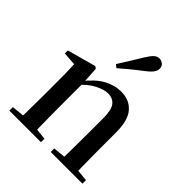

<svg xmlns="http://www.w3.org/2000/svg" viewBox="-226 -983 1126 1126"><g transform="rotate(45 337.0 -419.5)"><path d="M38 0V-29L145 -40H195L300 -29V0ZM114 0Q115 -25 115.5 -66.5Q116 -108 116.5 -153Q117 -198 117 -232V-301Q117 -352 116.5 -388.5Q116 -425 114 -461L31 -467V-492L210 -541L223 -532L230 -417V-415V-232Q230 -198 230.5 -153Q231 -108 231.5 -66.5Q232 -25 233 0ZM381 0V-29L487 -40H537L644 -29V0ZM456 0Q457 -25 457.5 -66Q458 -107 458.5 -152Q459 -197 459 -232V-359Q459 -427 437.5 -454Q416 -481 376 -481Q344 -481 298.5 -458Q253 -435 204 -379L197 -417H211Q266 -487 318 -515Q370 -543 424 -543Q491 -543 531 -498Q571 -453 571 -353V-232Q571 -197 571.5 -152Q572 -107 572.5 -66Q573 -25 574 0ZM287 -635Q308 -669 330.5 -704.5Q353 -740 380 -785Q398 -814 412.5 -826.5Q427 -839 445 -839Q461 -839 474.5 -828Q488 -817 488 -796Q488 -780 475 -762.5Q462 -745 435 -725Q395 -695 365 -670Q335 -645 306 -620Z"/></g></svg>

Font: Noto Serif KR SemiBold
Style: Regular
Weight: 600
Designer: Ryoko NISHIZUKA 西塚涼子 (kana & ideographs); Frank Grießhammer (Latin, Greek & Cyrillic); Wenlong ZHANG 张文龙 (bopomofo); San
Foundry: Adobe
Version: Version 2.003-H1;hotconv 1.1.1;makeotfexe 2.6.0